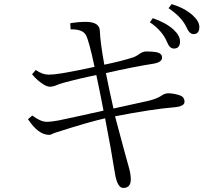

<svg xmlns="http://www.w3.org/2000/svg" viewBox="-20 -884 1040 941"><path d="M443.4 -556.2Q415.5 -688 400.4 -712.9Q384.8 -741.2 326.2 -740.2L324.2 -770Q364.3 -776.9 399.4 -776.9Q467.3 -776.9 469.2 -733.9Q471.7 -674.3 491.2 -566.9Q576.7 -584.5 636.2 -604Q646.5 -607.9 663.1 -619.6Q680.7 -631.8 696.3 -631.8Q729.5 -631.8 748.5 -627.9Q774.4 -621.6 774.4 -602.1Q774.4 -579.1 732.4 -571.8Q634.3 -556.6 499 -525.9Q515.1 -444.3 536.1 -352.1Q576.2 -360.4 710.4 -390.6Q750 -400.9 767.1 -412.6Q787.6 -426.8 803.2 -426.8Q830.1 -426.8 860.4 -417Q884.3 -409.2 884.3 -384.8Q884.3 -361.8 831.1 -357.9Q724.6 -349.1 543.9 -314Q592.3 -131.3 610.4 -67.9Q621.1 -31.2 621.1 -4.9Q621.1 37.1 584 37.1Q554.7 37.1 543 -36.1Q527.3 -137.7 495.1 -304.2Q413.1 -285.6 259.3 -236.3Q242.7 -231.4 235.4 -227.1Q228.5 -223.1 220.2 -223.1Q168 -223.1 117.2 -299.8L138.2 -317.9Q178.7 -287.1 209 -287.1Q232.9 -287.1 268.1 -293.9Q363.8 -314 487.3 -341.8Q467.8 -443.8 452.1 -516.1Q373 -500.5 287.1 -477.1Q269 -472.2 255.4 -465.8Q239.3 -459 223.1 -459Q207.5 -459 181.6 -478Q158.2 -494.6 137.2 -520L155.3 -541Q187 -518.1 219.2 -518.1Q242.2 -518.1 284.2 -524.9Q361.3 -538.1 443.4 -556.2ZM729 -794.9Q793.9 -772.5 830.6 -738.8Q862.3 -709.5 862.3 -681.2Q862.3 -646 832 -646Q811.5 -646 799.3 -676.8Q775.9 -733.4 714.4 -774.9ZM821.3 -863.8Q884.8 -844.7 923.8 -809.6Q957 -779.8 957 -752Q957 -716.8 928.2 -716.8Q908.7 -716.8 894 -750Q871.6 -799.3 806.2 -843.8Z"/></svg>

Font: I.MingCP
Style: Regular
Weight: 400
Designer: I.Font Project
Version: Version 8.000; Sep 06, 2022